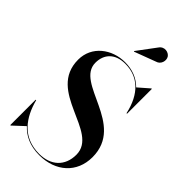

<svg xmlns="http://www.w3.org/2000/svg" viewBox="-298 -1075 1176 1176"><g transform="rotate(45 289.5 -487.0)"><path d="M401 -896C433.5 -904.5 445 -944 430 -968.5C416 -990.5 373.5 -1002 349.5 -967L260 -847L262.5 -844ZM48.5 10 121 -57.5C161.5 -13.5 219 15 300.5 15C441.5 15 540 -72.5 540 -207.5C540 -492 143 -451.5 143 -629C143 -702.5 189 -754 277.5 -754C388.5 -754 466.5 -682.5 496.5 -545H501V-760H497L426.5 -698.5C386.5 -739 333.5 -760 270 -760C156 -760 55 -685 55 -567.5C55 -292.5 459.5 -345.5 459.5 -148C459.5 -50 395 9.5 294 9.5C148.5 9.5 79.5 -92.5 49 -210H44.5V10Z"/></g></svg>

Font: Bodoni* 36pt Medium
Style: Regular
Weight: 500
Version: Version 2.3